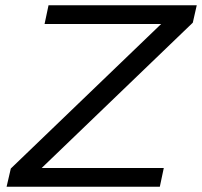

<svg xmlns="http://www.w3.org/2000/svg" viewBox="-20 -708 766 728"><path d="M5 0 21 -69 591 -617H149L164 -688H726L711 -622L138 -71H601L586 0Z"/></svg>

Font: Saira Expanded
Style: Italic
Weight: 400
Width: 7
Italic angle: -12°
Designer: Hector Gatti with collaboration of the Omnibus-Type team
Foundry: Omnibus-Type
Version: Version 1.101